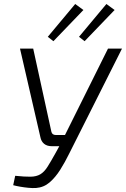

<svg xmlns="http://www.w3.org/2000/svg" viewBox="-20 -933 630 960"><path d="M590 -690 326 -165Q305 -122 281 -84Q257 -46 228 -21Q199 4 160 7Q143 8 122 6Q101 4 81 0.5Q61 -3 46 -7L56 -54Q104 -49 133 -49.5Q162 -50 181.5 -61.5Q201 -73 217.5 -99Q234 -125 259 -170L288 -223L298 -244L520 -690ZM146 -690 237 -274Q241 -258 259 -258H314L311 -202H239Q215 -202 200.5 -214Q186 -226 182 -247L80 -690ZM356 -913 397 -883 247 -727 219 -749ZM512 -913 553 -883 403 -727 375 -749Z"/></svg>

Font: Exo 2 Light
Style: Italic
Weight: 300
Italic angle: -8°
Designer: Natanael Gama
Foundry: Natanael Gama
Version: Version 2.010